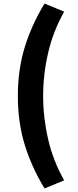

<svg xmlns="http://www.w3.org/2000/svg" viewBox="-20 -861 440 1086"><path d="M232 205Q160 87 120.5 -40Q81 -167 81 -318Q81 -469 120.5 -596Q160 -723 232 -841L343 -795Q280 -683 252 -561Q224 -439 224 -318Q224 -197 252 -74.5Q280 48 343 159Z"/></svg>

Font: Kinto Sans Black
Style: Regular
Weight: 900
Designer: Authors: Ryoko NISHIZUKA  (kana & ideographs); Paul D. Hunt (Latin, Greek & Cyrillic); Wenlong ZHANG  (bopomofo); Sandol
Foundry: Adobe Systems Incorporated, ookami Inc.
Version: Version 0.001